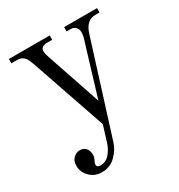

<svg xmlns="http://www.w3.org/2000/svg" viewBox="-165 -569 861 921"><g transform="rotate(-30 265.0 -109.0)"><path d="M134 238Q95 238 70 213Q42 187 42 150Q42 122 58 108Q73 93 92 93Q115 93 126.5 107.5Q138 122 138 144Q138 156 130 172Q124 182 124 191Q124 206 144 206Q174 206 194.5 182.5Q215 159 225 127L252 40L110 -373Q102 -395 96.5 -405.5Q91 -416 79.5 -424Q68 -432 51 -432H18V-456H244V-432H212Q200 -432 190 -425.5Q180 -419 180 -408Q180 -391 186 -375L290 -68L373 -342Q384 -373 384 -393Q384 -410 374 -421Q364 -432 348 -432H324V-456H506V-432H483Q434 -432 414 -373L253 139Q242 176 211 207Q180 238 134 238Z"/></g></svg>

Font: Old Standard TT
Style: Regular
Weight: 400
Designer: Alexey Kryukov <alexios@thessalonica.org.ru>
Version: Version 2.2